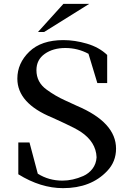

<svg xmlns="http://www.w3.org/2000/svg" viewBox="-20 -967 644 996"><path d="M307 9Q191 9 75 -63V-228H133L176 -66Q233 -30 304 -30Q357 -30 412 -54Q441 -67 460 -92Q479 -117 481 -151Q478 -231 398 -284Q368 -303 317 -326.5Q266 -350 251 -357Q70 -431 70 -559Q70 -639 132 -699Q194 -759 309 -759Q368 -759 431 -740.5Q494 -722 536 -682V-536H485L439 -688Q383 -718 319 -718Q255 -718 212 -687.5Q169 -657 169 -603Q169 -540 222 -502Q267 -469 317 -446.5Q367 -424 379 -418Q582 -332 582 -196Q582 -128 536 -80Q452 9 307 9ZM209 -801H177L309 -947H443Z"/></svg>

Font: Ledger
Style: Regular
Weight: 400
Designer: Denis Masharov
Foundry: Denis Masharov
Version: 1.001